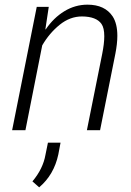

<svg xmlns="http://www.w3.org/2000/svg" viewBox="-20 -558 563 823"><path d="M409 0H352.5L418 -326.5Q427 -371.5 427 -402.5Q427 -438.5 415 -455.5Q393 -487 331.5 -487.5Q280 -487.5 235.8 -451.8Q191.5 -416 161 -363.5L89 0H32L137.5 -528.5H189L174.5 -432.5L176 -432Q209.5 -481.5 255.8 -509.8Q302 -538 355 -538Q429.5 -538 463 -487.5Q483 -456.5 483 -404.5Q483 -371 474.5 -327.5ZM148 245 119 219.5Q164.5 165.5 175 105L185.5 53.5H239.5L230 104Q211.5 191 148 245Z"/></svg>

Font: Roberto Sans Light
Style: Italic
Weight: 300
Italic angle: -11°
Designer: Google
Version: Version 1.00;June 11, 2020;FontCreator 12.0.0.2522 64-bit; t